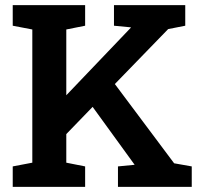

<svg xmlns="http://www.w3.org/2000/svg" viewBox="-20 -731 790 751"><path d="M29.8 0V-80.1L106.4 -94.7V-615.7L29.8 -630.4V-710.9H313V-630.4L239.3 -615.7V-358.4L491.2 -622.1L492.2 -624L425.8 -630.4V-710.9H704.6V-630.4L637.7 -617.2L429.2 -402.3L661.1 -92.3L730 -80.1V0H441.4V-80.1L506.3 -86.4V-86.9L342.3 -313L239.3 -206.5V-94.7L313 -80.1V0Z"/></svg>

Font: Roboto Slab SemiBold
Style: Regular
Weight: 600
Designer: Google
Version: Version 2.001; ttfautohint (v1.8.3)